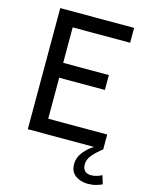

<svg xmlns="http://www.w3.org/2000/svg" viewBox="-132 -782 829 1072"><g transform="rotate(15 282.0 -246.0)"><path d="M80 0V-700H507V-614H175V-409H439V-323H175V-86H516V0ZM463 0H516Q481 27 459.5 52.5Q438 78 438 106Q438 132 451 144.5Q464 157 486 157Q503 157 518.5 152.5Q534 148 549 140L564 189Q550 196 529 202Q508 208 481 208Q439 208 409.5 186Q380 164 380 122Q380 82 406.5 49.5Q433 17 463 0Z"/></g></svg>

Font: Cabin VF Beta
Style: Regular
Weight: 400
Designer: Pablo Impallari
Foundry: Pablo Impallari. http://www.impallari.com Igino Marini. http://www.ikern.com
Version: Version 2.200